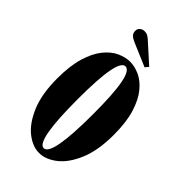

<svg xmlns="http://www.w3.org/2000/svg" viewBox="-210 -728 803 803"><g transform="rotate(45 192.0 -326.0)"><path d="M191 11Q152.5 11 114.2 -19.2Q76 -49.5 50.2 -110.5Q24.5 -171.5 24.5 -263.5Q24.5 -338.5 40 -389.5Q55.5 -440.5 80.5 -471.2Q105.5 -502 134.8 -515.2Q164 -528.5 191 -528.5Q218.5 -528.5 247.8 -515.2Q277 -502 302.2 -471.2Q327.5 -440.5 343.2 -389.5Q359 -338.5 359 -263.5Q359 -171.5 333.2 -110.5Q307.5 -49.5 268.8 -19.2Q230 11 191 11ZM191 -17Q236.5 -17 236.5 -263.5Q236.5 -386 225.2 -443.5Q214 -501 191 -501Q169 -501 157.8 -443.5Q146.5 -386 146.5 -263.5Q146.5 -17 191 -17ZM250 -554.5 144.5 -599.5Q130 -606 122.2 -613.8Q114.5 -621.5 114.5 -635Q114.5 -646.5 122.8 -654Q131 -661.5 144 -661.5Q154.5 -661.5 161.8 -657.5Q169 -653.5 176.5 -647L262.5 -569.5Z"/></g></svg>

Font: Imbue 50pt
Style: Bold
Weight: 700
Designer: Tyler Finck
Foundry: Etcetera Type Company
Version: Version 1.102; ttfautohint (v1.8.3)